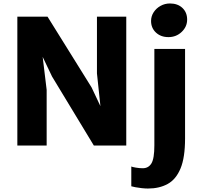

<svg xmlns="http://www.w3.org/2000/svg" viewBox="-20 -839 1159 1107"><path d="M80 0V-743H254L508 -335L559 -227L539 -416V-743H708V0H521L280 -398L226 -511L249 -321V0ZM737 235V121Q743 124 763.8 127.5Q784.5 131 803 131Q836 131 853 103.2Q870 75.5 870 -1V-557H1047V-40Q1047 69 1021 132Q995 195 947 221.5Q899 248 833 248Q816.5 248 797 245.8Q777.5 243.5 761 240.5Q744.5 237.5 737 235ZM951 -625Q907.5 -625 879.2 -651.2Q851 -677.5 851 -718Q851 -745.5 866 -768.5Q881 -791.5 905.8 -805.2Q930.5 -819 960 -819Q1004.5 -819 1031.8 -793.2Q1059 -767.5 1059 -726Q1059 -685 1027.5 -655Q996 -625 951 -625Z"/></svg>

Font: Koeln Type Sans ExtraBold
Style: Regular
Weight: 800
Designer: Eben Sorkin
Foundry: Eben Sorkin
Version: Version 2.001